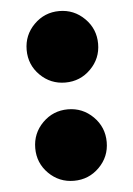

<svg xmlns="http://www.w3.org/2000/svg" viewBox="-46 -596 453 652"><g transform="rotate(-5 180.5 -270.5)"><path d="M180.2 -315.9Q129.9 -315.9 94.2 -351.3Q58.6 -386.7 58.6 -437.5Q58.6 -488.3 94.2 -523.9Q129.9 -559.6 180.2 -559.6Q230.5 -559.6 266.4 -523.9Q302.2 -488.3 302.2 -437.5Q302.2 -387.2 266.6 -351.6Q231 -315.9 180.2 -315.9ZM302.2 -102.5Q302.2 -52.2 266.6 -16.6Q231 19 180.2 19Q129.9 19 94.2 -16.4Q58.6 -51.8 58.6 -102.5Q58.6 -153.3 94.2 -189Q129.9 -224.6 180.2 -224.6Q230.5 -224.6 266.4 -189Q302.2 -153.3 302.2 -102.5Z"/></g></svg>

Font: Goblin
Style: Regular
Weight: 400
Designer: Riccardo De Franceschi
Foundry: Sorkin Type Co.
Version: Version 1.001